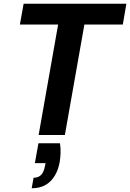

<svg xmlns="http://www.w3.org/2000/svg" viewBox="-20 -720 694 1024"><path d="M186 0 290 -589H86L106 -700H654L635 -589H430L326 0ZM149 284 159 228Q185 228 199.5 212.5Q214 197 220 165L223 150H166L185 44H300Q304 71 303 97Q302 123 298 146Q286 210 248.5 247Q211 284 149 284Z"/></svg>

Font: DM Sans 16pt ExtraBold
Style: Italic
Weight: 800
Italic angle: -10°
Version: Version 4.004;gftools[0.9.30]